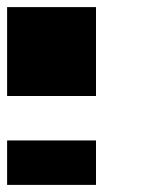

<svg xmlns="http://www.w3.org/2000/svg" viewBox="-20 -645 415 540"><path d="M0 -125H250V-250H0ZM0 -375H250V-625H0Z"/></svg>

Font: Faithful 32x
Style: Bold
Weight: 400
Foundry: Faithful Resource Pack
Version: Version 1.0; January 27, 2023